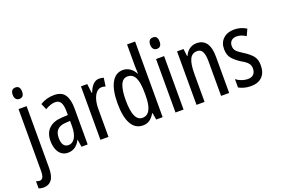

<svg xmlns="http://www.w3.org/2000/svg" viewBox="-137 -1166 2649 1812"><g transform="rotate(-20 1187.0 -260.0)"><path d="M59 -681Q59 -739 107 -739Q153 -739 153 -681Q153 -624 107 -624Q85 -624 72 -639Q59 -654 59 -681ZM36 240Q8 240 -13 231V159Q6 167 22 167Q45 167 55 146.5Q65 126 65 83V-537H146V82Q146 163 118 201Q90 239 36 240Z M424 -547Q500 -547 532 -499Q564 -451 564 -362V0H502L490 -74H488Q446 10 365 10Q324 10 297 -12.5Q270 -35 257.5 -71.5Q245 -108 245 -150Q245 -230 291 -274Q337 -318 422 -322L483 -325V-360Q483 -422 466 -451Q449 -480 411 -480Q367 -480 310 -447L284 -508Q347 -547 424 -547ZM436 -263Q328 -257 328 -152Q328 -103 345 -79.5Q362 -56 393 -56Q435 -56 459.5 -97.5Q484 -139 484 -212V-266Z M876 -547Q900 -547 922 -540L910 -456Q893 -463 870 -463Q842 -463 819.5 -439Q797 -415 785 -374Q773 -333 773 -280V0H692V-537H755L766 -445H771Q788 -492 814.5 -519.5Q841 -547 876 -547Z M1118 10Q1041 10 1001 -61Q961 -132 961 -268Q961 -402 1001 -474.5Q1041 -547 1115 -547Q1152 -547 1183.5 -526.5Q1215 -506 1235 -468H1239Q1236 -513 1236 -542V-760H1317V0H1252L1241 -68H1236Q1214 -30 1185.5 -10Q1157 10 1118 10ZM1137 -59Q1236 -59 1236 -244V-274Q1236 -378 1212 -426.5Q1188 -475 1135 -475Q1088 -475 1066 -422Q1044 -369 1044 -268Q1044 -59 1137 -59Z M1488 -739Q1534 -739 1534 -681Q1534 -624 1488 -624Q1466 -624 1453 -639Q1440 -654 1440 -681Q1440 -739 1488 -739ZM1527 -537V0H1446V-537Z M1854 -547Q1985 -547 1985 -364V0H1904V-348Q1904 -411 1888 -443Q1872 -475 1836 -475Q1784 -475 1761 -429Q1738 -383 1738 -279V0H1657V-537H1722L1731 -464H1736Q1753 -504 1784.5 -525.5Q1816 -547 1854 -547Z M2355 -144Q2355 -70 2315 -30Q2275 10 2203 10Q2166 10 2135 1.5Q2104 -7 2081 -20V-104Q2103 -86 2135 -74.5Q2167 -63 2200 -63Q2235 -63 2255 -83.5Q2275 -104 2275 -141Q2275 -173 2256.5 -195Q2238 -217 2193 -242Q2143 -273 2112 -308.5Q2081 -344 2081 -406Q2081 -470 2122.5 -508.5Q2164 -547 2231 -547Q2298 -547 2354 -512L2324 -447Q2303 -461 2280 -469.5Q2257 -478 2232 -478Q2198 -478 2178.5 -459Q2159 -440 2159 -408Q2159 -376 2178 -356Q2197 -336 2244 -307Q2294 -276 2324.5 -241Q2355 -206 2355 -144Z"/></g></svg>

Font: Noto Sans Sinhala ExtraCondensed
Style: Regular
Weight: 400
Width: 2
Designer: Jelle Bosma - Monotype Design Team
Foundry: Monotype Imaging Inc.
Version: Version 2.006; ttfautohint (v1.8.4.7-5d5b)